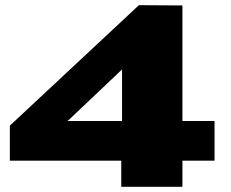

<svg xmlns="http://www.w3.org/2000/svg" viewBox="-20 -721 892 741"><path d="M18 -101V-236L516 -701L684 -700V-254H808V-101H684V0H448V-101ZM241 -254H451V-453Z"/></svg>

Font: Georama Extended ExtraBold
Style: Regular
Weight: 800
Width: 7
Designer: Jean-Baptiste Levee
Foundry: Production Type
Version: Version 1.000